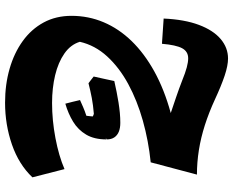

<svg xmlns="http://www.w3.org/2000/svg" viewBox="-102 -473 934 770"><g transform="rotate(90 365.0 -88.0)"><path d="M539.1 -47.7Q516 -36 493.3 -23.6Q470.7 -11.2 447.4 2.1Q446.9 9.8 446.1 17Q445.3 24.3 444.3 32.6Q424.5 39.1 409.9 45.5Q395.3 51.9 381.3 58.1Q384.6 73.1 388.3 87.7Q391.9 102.4 395.8 117Q435.4 105.6 468 85.8Q500.7 65.9 519.9 33.4Q539.1 1 539.1 -47.7ZM286.9 3.3Q293.6 8.6 300.2 13.8Q306.8 19 313.8 24.1Q345.2 16.1 373.2 10.8Q401.2 5.5 436.8 2.6Q445.1 5.5 449.1 8Q453 10.4 455.1 14Q476.9 -1.6 497.7 -17.8Q518.6 -34 539.1 -49.3Q539.1 -67.5 530.9 -79.6Q522.8 -91.6 508 -97.6Q493.2 -103.5 472.5 -103.5Q426.1 -77.8 379.6 -50.8Q333.2 -23.8 286.9 3.3ZM313.8 24.1Q354.3 -6.7 393.8 -38.7Q433.3 -70.8 472.5 -103.5Q453 -103.5 432.5 -101.6Q412.1 -99.6 391 -96.3Q369.8 -92.9 348.3 -88.6Q326.8 -84.3 305 -79.4Q300.6 -58.9 296.1 -38.3Q291.5 -17.7 286.9 3.3Q293.6 8.6 300.2 13.8Q306.8 19 313.8 24.1ZM54.4 -277.3 155.6 -270.5Q160.3 -326.5 173.3 -351.1Q186.4 -375.7 213.9 -375.7Q229 -375.7 250.4 -370Q271.8 -364.3 303.5 -351.4Q335.6 -338.9 370.3 -327.1Q404.9 -315.4 433.3 -305.8Q339.4 -280.1 266.8 -240.1Q194.2 -200 144.4 -148.6Q94.7 -97.2 69.1 -36.4Q43.5 24.4 43.5 92.1Q43.5 154.6 70.1 203.9Q96.8 253.3 144.6 287.8Q192.4 322.3 255.7 340.5Q319 358.7 391.9 358.7Q479.7 358.7 559.7 331.1Q639.6 303.4 691.2 249L658.2 120.3Q605.1 143.2 533.6 156.7Q462.1 170.2 393.1 170.2Q333.5 170.2 281.7 157.9Q230 145.5 194.4 120.6Q158.9 95.7 147.6 58.8Q161.6 -2 206.1 -50.6Q250.7 -99.3 317 -135.3Q383.3 -171.2 464 -193.9Q544.8 -216.6 631 -225.4L680.2 -410.8Q631.3 -410.8 581.9 -418.6Q532.6 -426.4 481.9 -442.6Q431.3 -458.8 378.3 -483.2Q323.4 -508.6 283 -522.1Q242.7 -535.5 214.8 -535.5Q171.2 -535.5 136.2 -505.7Q101.2 -475.9 79.7 -418.4Q58.1 -360.8 54.4 -277.3Z"/></g></svg>

Font: Pinar FD VF
Style: Regular
Weight: 300
Designer: Amin Abedi
Version: Version 2.000